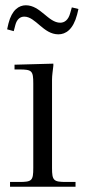

<svg xmlns="http://www.w3.org/2000/svg" viewBox="-20 -707 323 727"><path d="M35 -462V-444H53C101 -444 106 -439 106 -391V-71C106 -23 101 -18 53 -18H18V0H266V-18H231C183 -18 177 -23 177 -71V-405C177 -423 180 -438 182 -458V-466ZM272 -652 277 -673 252 -679 246 -658C239 -631 224 -621 208 -621C163 -621 133 -687 78 -687C52 -687 25 -670 12 -618L7 -596L32 -589L38 -612C44 -635 57 -644 72 -644C115 -644 144 -577 201 -577C229 -577 257 -595 272 -652Z"/></svg>

Font: FoglihtenNo04
Style: Regular
Weight: 500
Designer: gluk (gluksza@wp.pl)
Foundry: gluk (gluksza@wp.pl)
Version: Version 0.70